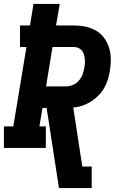

<svg xmlns="http://www.w3.org/2000/svg" viewBox="-21 -755 641 980"><path d="M280 205 217 -204H196L180 -110H213V0H-1V-110H47L114 -515H81V-625H132L150 -735H284L265 -625H356Q386 -625 415 -619Q444 -613 468.5 -599Q493 -585 510 -562Q527 -539 535.5 -512Q544 -485 544.5 -454.5Q545 -424 540 -394Q536 -372 529.5 -349.5Q523 -327 510.5 -305.5Q498 -284 480.5 -266.5Q463 -249 442.5 -236Q422 -223 399 -215.5Q376 -208 353 -206L399 95H447V205ZM316 -314Q334 -314 351.5 -321.5Q369 -329 381.5 -343.5Q394 -358 400.5 -376Q407 -394 410 -411Q412 -423 412.5 -434.5Q413 -446 411.5 -457.5Q410 -469 406.5 -479.5Q403 -490 396 -498Q389 -506 378.5 -510.5Q368 -515 356 -515H247L214 -314Z"/></svg>

Font: Iosevka Curly Slab XBdExObl
Style: Regular
Weight: 800
Width: 7
Italic angle: -9°
Monospace: yes
Designer: Belleve Invis
Foundry: Belleve Invis
Version: Version 11.1.0; ttfautohint (v1.8.3)